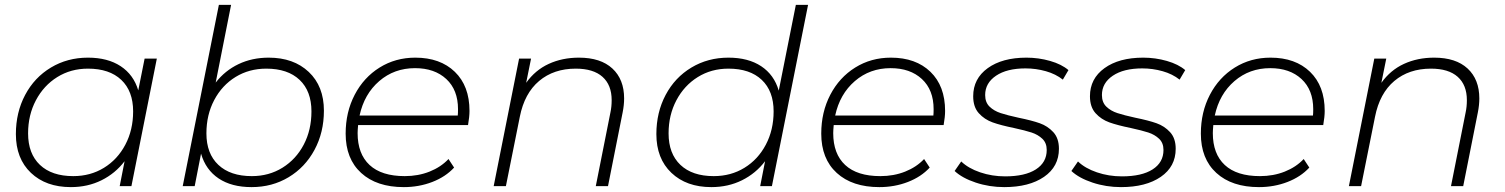

<svg xmlns="http://www.w3.org/2000/svg" viewBox="-20 -762 6162 786"><path d="M622 -522 518 0H470L490 -102Q452 -52 395.5 -24Q339 4 270 4Q168 4 106.5 -54.5Q45 -113 45 -213Q45 -302 83 -373.5Q121 -445 188.5 -485.5Q256 -526 340 -526Q421 -526 474 -491Q527 -456 546 -392L572 -522ZM525 -306Q525 -389 476.5 -435Q428 -481 340 -481Q270 -481 214.5 -446.5Q159 -412 127 -351.5Q95 -291 95 -216Q95 -133 143.5 -87Q192 -41 280 -41Q350 -41 405.5 -75Q461 -109 493 -169.5Q525 -230 525 -306Z M1306 -309Q1306 -220 1267.5 -148.5Q1229 -77 1161.5 -36.5Q1094 4 1010 4Q928 4 875 -31.5Q822 -67 803 -133L777 0H728L876 -742H926L863 -424Q901 -473 956.5 -499.5Q1012 -526 1080 -526Q1182 -526 1244 -467.5Q1306 -409 1306 -309ZM1255 -306Q1255 -389 1206.5 -435Q1158 -481 1070 -481Q1000 -481 944.5 -447Q889 -413 857 -352.5Q825 -292 825 -216Q825 -133 874 -87Q923 -41 1011 -41Q1081 -41 1136.5 -75.5Q1192 -110 1223.5 -170Q1255 -230 1255 -306Z M1446 -250Q1444 -228 1444 -217Q1444 -132 1493 -86.5Q1542 -41 1637 -41Q1692 -41 1738.5 -59.5Q1785 -78 1816 -111L1839 -76Q1804 -38 1749.5 -17Q1695 4 1633 4Q1522 4 1458.5 -54Q1395 -112 1395 -215Q1395 -303 1432 -374Q1469 -445 1534 -485.5Q1599 -526 1680 -526Q1782 -526 1842 -468Q1902 -410 1902 -308Q1902 -284 1896 -250ZM1452 -289H1854Q1855 -298 1855 -315Q1855 -394 1807 -438.5Q1759 -483 1679 -483Q1594 -483 1532.5 -430Q1471 -377 1452 -289Z M2535 -359Q2535 -332 2529 -302L2469 0H2419L2479 -302Q2484 -325 2484 -352Q2484 -414 2446.5 -447.5Q2409 -481 2337 -481Q2247 -481 2187 -430.5Q2127 -380 2108 -284L2051 0H2001L2105 -522H2154L2134 -423Q2171 -475 2226.5 -500.5Q2282 -526 2350 -526Q2439 -526 2487 -481.5Q2535 -437 2535 -359Z M3288 -742 3140 0H3092L3112 -102Q3074 -52 3017.5 -24Q2961 4 2892 4Q2790 4 2728.5 -54.5Q2667 -113 2667 -213Q2667 -302 2705 -373.5Q2743 -445 2810.5 -485.5Q2878 -526 2962 -526Q3043 -526 3096 -491Q3149 -456 3168 -391L3238 -742ZM3147 -306Q3147 -389 3098.5 -435Q3050 -481 2962 -481Q2892 -481 2836.5 -446.5Q2781 -412 2749 -351.5Q2717 -291 2717 -216Q2717 -133 2765.5 -87Q2814 -41 2902 -41Q2972 -41 3027.5 -75Q3083 -109 3115 -169.5Q3147 -230 3147 -306Z M3393 -250Q3391 -228 3391 -217Q3391 -132 3440 -86.5Q3489 -41 3584 -41Q3639 -41 3685.5 -59.5Q3732 -78 3763 -111L3786 -76Q3751 -38 3696.5 -17Q3642 4 3580 4Q3469 4 3405.5 -54Q3342 -112 3342 -215Q3342 -303 3379 -374Q3416 -445 3481 -485.5Q3546 -526 3627 -526Q3729 -526 3789 -468Q3849 -410 3849 -308Q3849 -284 3843 -250ZM3399 -289H3801Q3802 -298 3802 -315Q3802 -394 3754 -438.5Q3706 -483 3626 -483Q3541 -483 3479.5 -430Q3418 -377 3399 -289Z M3888 -62 3915 -101Q3944 -73 3992.5 -56.5Q4041 -40 4095 -40Q4176 -40 4220.5 -68.5Q4265 -97 4265 -148Q4265 -177 4247 -194Q4229 -211 4203 -219.5Q4177 -228 4131 -238Q4077 -249 4043.5 -261Q4010 -273 3987 -298.5Q3964 -324 3964 -368Q3964 -440 4023.5 -483Q4083 -526 4182 -526Q4232 -526 4279 -512.5Q4326 -499 4354 -475L4331 -436Q4302 -459 4261.5 -470.5Q4221 -482 4178 -482Q4102 -482 4057.5 -452Q4013 -422 4013 -373Q4013 -343 4031 -325.5Q4049 -308 4076.5 -299Q4104 -290 4150 -280Q4204 -269 4236.5 -257.5Q4269 -246 4292 -221Q4315 -196 4315 -153Q4315 -80 4254 -38Q4193 4 4091 4Q4030 4 3974.5 -14.5Q3919 -33 3888 -62Z M4366 -62 4393 -101Q4422 -73 4470.5 -56.5Q4519 -40 4573 -40Q4654 -40 4698.5 -68.5Q4743 -97 4743 -148Q4743 -177 4725 -194Q4707 -211 4681 -219.5Q4655 -228 4609 -238Q4555 -249 4521.5 -261Q4488 -273 4465 -298.5Q4442 -324 4442 -368Q4442 -440 4501.5 -483Q4561 -526 4660 -526Q4710 -526 4757 -512.5Q4804 -499 4832 -475L4809 -436Q4780 -459 4739.5 -470.5Q4699 -482 4656 -482Q4580 -482 4535.5 -452Q4491 -422 4491 -373Q4491 -343 4509 -325.5Q4527 -308 4554.5 -299Q4582 -290 4628 -280Q4682 -269 4714.5 -257.5Q4747 -246 4770 -221Q4793 -196 4793 -153Q4793 -80 4732 -38Q4671 4 4569 4Q4508 4 4452.5 -14.5Q4397 -33 4366 -62Z M4947 -250Q4945 -228 4945 -217Q4945 -132 4994 -86.5Q5043 -41 5138 -41Q5193 -41 5239.5 -59.5Q5286 -78 5317 -111L5340 -76Q5305 -38 5250.5 -17Q5196 4 5134 4Q5023 4 4959.5 -54Q4896 -112 4896 -215Q4896 -303 4933 -374Q4970 -445 5035 -485.5Q5100 -526 5181 -526Q5283 -526 5343 -468Q5403 -410 5403 -308Q5403 -284 5397 -250ZM4953 -289H5355Q5356 -298 5356 -315Q5356 -394 5308 -438.5Q5260 -483 5180 -483Q5095 -483 5033.5 -430Q4972 -377 4953 -289Z M6036 -359Q6036 -332 6030 -302L5970 0H5920L5980 -302Q5985 -325 5985 -352Q5985 -414 5947.5 -447.5Q5910 -481 5838 -481Q5748 -481 5688 -430.5Q5628 -380 5609 -284L5552 0H5502L5606 -522H5655L5635 -423Q5672 -475 5727.5 -500.5Q5783 -526 5851 -526Q5940 -526 5988 -481.5Q6036 -437 6036 -359Z"/></svg>

Font: Idrija
Style: Italic
Weight: 300
Italic angle: -11.3°
Designer: Julieta Ulanovsky
Foundry: Julieta Ulanovsky
Version: Version 7.200